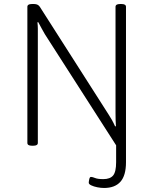

<svg xmlns="http://www.w3.org/2000/svg" viewBox="-20 -722 759 954"><path d="M497 212Q481 212 463.5 208.5Q446 205 433.5 199Q421 193 421 186Q421 180 423.5 168.5Q426 157 432 157Q439 157 452.5 162.5Q466 168 493 168Q527 168 542 150Q557 132 557 84V0L203 -552Q196 -565 187.5 -579.5Q179 -594 170 -612L166 -611Q168 -594 168 -579.5Q168 -565 168 -543V-12Q168 2 146 2H138Q116 2 116 -12V-688Q116 -702 138 -702H150Q169 -702 178 -688L519 -154Q527 -142 535.5 -127Q544 -112 552 -94L556 -95Q555 -112 554.5 -126.5Q554 -141 554 -162V-688Q554 -702 576 -702H584Q606 -702 606 -688V84Q606 150 578.5 181Q551 212 497 212Z"/></svg>

Font: Asap ExtraLight
Style: Regular
Weight: 200
Designer: Pablo Cosgaya
Foundry: Omnibus-Type
Version: Version 3.001; ttfautohint (v1.8.4.7-5d5b)